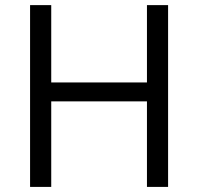

<svg xmlns="http://www.w3.org/2000/svg" viewBox="-20 -734 778 754"><path d="M640.1 -713.9H557.1V-410.2H181.2V-713.9H98.1V0H181.2V-335.9H557.1V0H640.1Z"/></svg>

Font: Open Sans
Style: Regular
Weight: 400
Foundry: Ascender Corporation
Version: Version 1.100;PS 001.100;hotconv 1.0.88;makeotf.lib2.5.64775